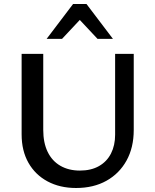

<svg xmlns="http://www.w3.org/2000/svg" viewBox="-20 -927 772 959"><path d="M360 12Q279 12 217.5 -21Q156 -54 122 -114Q88 -174 88 -256V-658H196V-278Q196 -214 218 -168.5Q240 -123 281.5 -99Q323 -75 379 -75Q435 -75 474.5 -97.5Q514 -120 534.5 -160.5Q555 -201 555 -254V-658H648V-278Q648 -190 612 -125Q576 -60 511.5 -24Q447 12 360 12ZM467 -733 363 -844 345 -907H412L544 -733ZM213 -733 345 -907H412L395 -845L290 -733Z"/></svg>

Font: Ysabeau SC SemiBold
Style: Regular
Weight: 600
Designer: Christian Thalmann (Catharsis Fonts)
Version: Version 2.001;gftools[0.9.30]; featfreeze: smcp